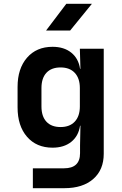

<svg xmlns="http://www.w3.org/2000/svg" viewBox="-20 -805 640 1005"><path d="M152 180V76H315Q399 76 399 -3V-44L401 -147H399Q391 -93 353 -62.5Q315 -32 255 -32Q171 -32 121.5 -89Q72 -146 72 -243V-350Q72 -446 121.5 -503Q171 -560 255 -560Q315 -560 353 -529.5Q391 -499 399 -445H401L398 -550H523V0Q523 84 468 132Q413 180 317 180ZM297 -140Q345 -140 371.5 -168.5Q398 -197 398 -248V-344Q398 -395 371.5 -423.5Q345 -452 297 -452Q249 -452 223 -424Q197 -396 197 -344V-248Q197 -196 223 -168Q249 -140 297 -140ZM221 -645 327 -785H461L347 -645Z"/></svg>

Font: NKDuy Mono
Style: Bold
Weight: 700
Monospace: yes
Designer: NKDuy
Foundry: NKDuy
Version: Version 2.251; ttfautohint (v1.8.4.7-5d5b)